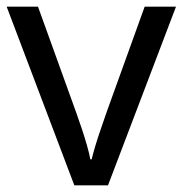

<svg xmlns="http://www.w3.org/2000/svg" viewBox="-20 -556 548 576"><path d="M203 0 0 -536H94L208 -220Q216 -198 225 -171Q234 -144 241 -119.5Q248 -95 251 -78H255Q259 -95 266.5 -120Q274 -145 283.5 -172Q293 -199 300 -220L414 -536H508L304 0Z"/></svg>

Font: Noto Sans SignWriting
Style: Regular
Weight: 400
Designer: Monotype Design Team
Foundry: Monotype Imaging Inc.
Version: Version 2.004; ttfautohint (v1.8.4.7-5d5b)